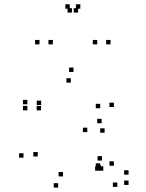

<svg xmlns="http://www.w3.org/2000/svg" viewBox="-20 -828 660 870"><path d="M104 -355.5V-375.5H84V-355.5ZM104 -328V-348H84V-328ZM166 -328V-348H146V-328ZM166.5 -352V-372H146.5V-352ZM301 -453.5V-473.5H281V-453.5ZM434 -337.5V-357.5H414V-337.5ZM434 -68V-88H414V-68ZM437 -59.5V-79.5H417V-59.5ZM511.5 19V-1H491.5V19ZM562.5 10V-10H542.5V10ZM562.5 -36.5V-56.5H542.5V-36.5ZM496 -77V-97H476V-77ZM496 -343V-363H476V-343ZM313 -502V-522H293V-502ZM440.5 -269.5V-289.5H420.5V-269.5ZM86.5 -113.5V-133.5H66.5V-113.5ZM243.5 22V2H223.5V22ZM431 -54.5V-74.5H411V-54.5ZM448 -54.5V-74.5H428V-54.5ZM442 -100.5V-120.5H422V-100.5ZM265.5 -28.5V-48.5H245.5V-28.5ZM151 -119V-139H131V-119ZM375.5 -229.5V-249.5H355.5V-229.5ZM454 -226.5V-246.5H434V-226.5ZM219.5 -627V-647H199.5V-627ZM334 -771V-791H314V-771ZM306 -771V-791H286V-771ZM420.5 -627V-647H400.5V-627ZM481 -627V-647H461V-627ZM344 -788.5V-808.5H324V-788.5ZM296 -788.5V-808.5H276V-788.5ZM159 -627V-647H139V-627Z"/></svg>

Font: Monaspace Neon Dots Var
Style: Regular
Weight: 400
Designer: Riley Cran and the Lettermatic Team
Version: Version 1.100 (Monaspace Neon Dots)